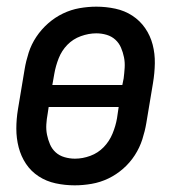

<svg xmlns="http://www.w3.org/2000/svg" viewBox="-20 -548 540 576"><path d="M204 8Q175 8 147 2Q119 -4 96 -19Q73 -34 58 -56.5Q43 -79 36 -106Q29 -133 29 -162Q29 -191 34 -221L54 -341Q58 -365 66 -390Q74 -415 89 -437.5Q104 -460 124.5 -478Q145 -496 169 -507.5Q193 -519 218.5 -523.5Q244 -528 269 -528Q298 -528 326 -522Q354 -516 377 -501Q400 -486 415.5 -463.5Q431 -441 438 -414Q445 -387 444.5 -358Q444 -329 439 -299L419 -179Q415 -155 407 -130Q399 -105 384.5 -82.5Q370 -60 349.5 -42Q329 -24 305 -12.5Q281 -1 255 3.5Q229 8 204 8ZM137 -293H347L351 -313Q353 -329 354 -345Q355 -361 352 -376Q349 -391 343 -405Q337 -419 326 -429Q315 -439 300 -443.5Q285 -448 269 -448Q246 -448 222.5 -439.5Q199 -431 182 -413.5Q165 -396 156 -373Q147 -350 143 -327ZM205 -72Q228 -72 251 -80.5Q274 -89 291 -106.5Q308 -124 317.5 -147Q327 -170 331 -193L336 -227H126L123 -207Q120 -191 119 -175Q118 -159 121 -144Q124 -129 130 -115Q136 -101 147 -91Q158 -81 173.5 -76.5Q189 -72 205 -72Z"/></svg>

Font: Iosevka Term Curly Medium
Style: Italic
Weight: 500
Italic angle: -9°
Designer: Belleve Invis
Foundry: Belleve Invis
Version: Version 32.3.0